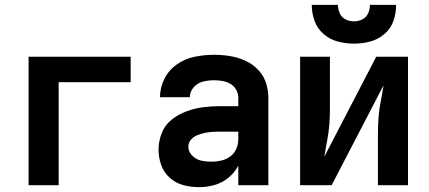

<svg xmlns="http://www.w3.org/2000/svg" viewBox="-20 -764 1768 792"><path d="M98 0H222V-425H519V-530H98Z M802 8Q834 8 865.5 -1Q897 -10 922.5 -31Q948 -52 963 -81V0H1087V-360Q1087 -393 1076.5 -424Q1066 -455 1042.5 -478.5Q1019 -502 989 -515Q959 -528 927 -533Q895 -538 863 -538Q823 -538 783.5 -530Q744 -522 710.5 -499Q677 -476 658.5 -439.5Q640 -403 640 -363H763Q763 -386 779 -404Q795 -422 817.5 -427.5Q840 -433 863 -433Q880 -433 897.5 -430Q915 -427 930.5 -418Q946 -409 954.5 -393.5Q963 -378 963 -360V-326H886Q851 -326 816.5 -321.5Q782 -317 748.5 -304.5Q715 -292 687.5 -270Q660 -248 647 -214.5Q634 -181 634 -146Q634 -114 645 -83Q656 -52 681 -30Q706 -8 737.5 0Q769 8 802 8ZM851 -97Q830 -97 809.5 -101.5Q789 -106 773 -122Q757 -138 757 -159Q757 -175 767.5 -187.5Q778 -200 793 -206Q808 -212 823.5 -215.5Q839 -219 855 -220Q871 -221 886 -221H963V-189Q963 -169 954.5 -149.5Q946 -130 929 -118Q912 -106 892 -101.5Q872 -97 851 -97Z M1218 0H1348L1562 -412Q1557 -379 1550.5 -346Q1544 -313 1541.5 -279.5Q1539 -246 1539 -212V0H1663V-530H1532L1318 -118Q1323 -151 1329.5 -184Q1336 -217 1338.5 -250.5Q1341 -284 1341 -318V-530H1218ZM1440 -584Q1474 -584 1506.5 -592.5Q1539 -601 1565.5 -623.5Q1592 -646 1603 -678Q1614 -710 1614 -744H1506Q1506 -726 1498.5 -709Q1491 -692 1474.5 -684Q1458 -676 1440 -676Q1422 -676 1405.5 -684Q1389 -692 1381.5 -709Q1374 -726 1374 -744H1266Q1266 -710 1277.5 -678Q1289 -646 1315 -623.5Q1341 -601 1374 -592.5Q1407 -584 1440 -584Z"/></svg>

Font: Iosevka Sparkle
Style: Bold
Weight: 700
Designer: Belleve Invis
Foundry: Belleve Invis
Version: Version 4.5.0; ttfautohint (v1.8.3)